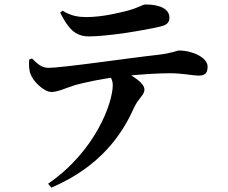

<svg xmlns="http://www.w3.org/2000/svg" viewBox="-20 -789 1040 874"><path d="M198.9 47.4 213.6 65.1C439.2 -30.6 538.5 -182.4 588.7 -296.1C611.5 -345.1 637.4 -355.9 637.4 -380.9C637.4 -411.6 589.2 -440.6 529.6 -473.1L462.8 -462.9C485.2 -442.3 493.3 -421.4 493.3 -401.4C493.3 -323.1 416.8 -102.3 198.9 47.4ZM214.6 -370.3C244.1 -370.6 280.2 -388.4 313.6 -399C354.6 -412.1 460.4 -434.1 536.8 -441.9C619.2 -450.7 699.7 -455.6 753 -455.6C810.5 -455.6 861 -444.8 883 -444.8C910.3 -444.8 925 -453 925 -485.6C925 -526.4 857.8 -559 794.7 -559C784.8 -559 763.7 -546.6 696.1 -539.1C561 -524.3 267.5 -480.3 200 -480.3C168.9 -480.3 150.9 -498.6 125.4 -522.9L112.9 -517.9C111 -494.2 112 -469.8 119.2 -451.8C130.7 -417.8 181 -370.1 214.6 -370.3ZM384.5 -623.3C468.7 -623.3 629.9 -649.5 709.5 -668.1C741.5 -675.3 751.3 -688.4 751.3 -708.4C751.3 -747.6 708.9 -768.6 642.8 -768.6C628.6 -768.6 614.4 -755.3 564.5 -741.5C522.9 -730.5 446 -711.3 373.2 -711.3C340.2 -711.3 305 -715.1 264.4 -740.4L254 -731.3C289.6 -660.3 321.7 -623.3 384.5 -623.3Z"/></svg>

Font: Source Han Serif TW VF
Style: Regular
Weight: 250
Designer: Ryoko NISHIZUKA 西塚涼子 (kana & ideographs); Frank Grießhammer (Latin, Greek & Cyrillic); Wenlong ZHANG 张文龙 (bopomofo); San
Foundry: Adobe
Version: Version 2.002;hotconv 1.1.0;makeotfexe 2.6.0